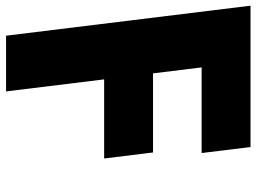

<svg xmlns="http://www.w3.org/2000/svg" viewBox="-170 -736 865 648"><g transform="rotate(90 263.0 -412.5)"><path d="M435.7 -825H-41.3L60 0H248L207.4 -331H474.4L454.1 -496H187.1L167 -660H456Z"/></g></svg>

Font: Hussar
Style: BdOpOblOne
Weight: 700
Foundry: Cannot Into Space Fonts
Version: Version 2.00